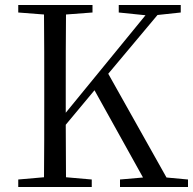

<svg xmlns="http://www.w3.org/2000/svg" viewBox="-20 -748 772 768"><path d="M573 0H732V-30L646 -38L413 -453L610 -688L703 -698V-728H455V-698L562 -687L243 -297V-391C243 -492 243 -592 244 -690L350 -698V-728H53V-698L156 -690C157 -591 157 -491 157 -391V-337C157 -236 157 -137 156 -39L53 -30V0H347V-30L244 -39L243 -249L358 -387L552 -38L460 -30V0Z"/></svg>

Font: Harano Aji Mincho K1
Style: Regular
Weight: 400
Foundry: Masamichi Hosoda
Version: HaranoAjiMinchoK1-Regular version 20230610;ttx 4.39.4